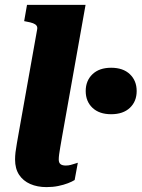

<svg xmlns="http://www.w3.org/2000/svg" viewBox="-20 -755 579 785"><path d="M131.6 -633Q134 -643.8 129.5 -650Q125 -656.2 115 -660Q105 -663.8 88.6 -666.6L78.8 -668.6L90.4 -735H329.8L233.2 -192.8Q229.6 -171.2 226.5 -153.9Q223.4 -136.6 221.8 -124Q220.2 -111.4 220.2 -102.8Q220.2 -89.8 227.3 -84Q234.4 -78.2 249 -78.2Q259.8 -78.2 269.7 -80.9Q279.6 -83.6 287.3 -86.2Q295 -88.8 298.2 -89.6L285.2 -19Q275.2 -12.6 257.9 -5.9Q240.6 0.8 218.3 5.4Q196 10 170 10Q132.8 10 103.7 -2.7Q74.6 -15.4 58.1 -40.4Q41.6 -65.4 41.6 -102.8Q41.6 -117 43.4 -132.5Q45.2 -148 49 -168.9Q52.8 -189.8 57.8 -218.8ZM538.8 -382.8Q538.8 -340.4 511.1 -314.2Q483.4 -288 434.4 -288Q385.8 -288 358.1 -314.2Q330.4 -340.4 330.4 -382.8Q330.4 -425 358.1 -451.5Q385.8 -478 434.4 -478Q483.4 -478 511.1 -451.5Q538.8 -425 538.8 -382.8Z"/></svg>

Font: Roboto Serif 20pt
Style: Italic
Weight: 400
Italic angle: -10°
Designer: Greg Gazdowicz
Foundry: Commercial Type
Version: Version 1.008